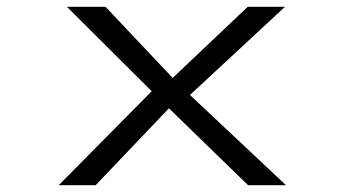

<svg xmlns="http://www.w3.org/2000/svg" viewBox="-20 -542 1008 562"><path d="M706 0 457 -242 443 -256 176 -522H289L508 -290L519 -280L817 0ZM152 0 432 -283 484 -235 260 0ZM523 -252 475 -304 705 -522H814Z"/></svg>

Font: Lexend Zetta Light
Style: Regular
Weight: 300
Designer: Bonnie Shaver-Troup, Thomas Jockin
Foundry: Lexend
Version: Version 1.007